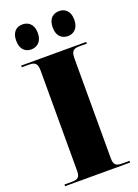

<svg xmlns="http://www.w3.org/2000/svg" viewBox="-171 -998 769 1068"><g transform="rotate(-20 213.0 -463.5)"><path d="M323 -779C353 -779 386 -799 386 -853C386 -908 353 -927 323 -927C289 -927 258 -908 258 -853C258 -799 289 -779 323 -779ZM105 -779C137 -779 170 -799 170 -853C170 -908 137 -927 105 -927C73 -927 42 -908 42 -853C42 -799 73 -779 105 -779ZM21 0H406V-10H361C325 -10 313 -22 313 -59V-650C313 -691 325 -704 361 -704H406V-714H21V-704H64C101 -704 113 -691 113 -651V-57C113 -21 101 -10 64 -10H21Z"/></g></svg>

Font: Noto Serif Display Black
Style: Regular
Weight: 900
Designer: Monotype Design Team
Foundry: Monotype Imaging Inc.
Version: Version 2.009